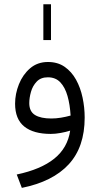

<svg xmlns="http://www.w3.org/2000/svg" viewBox="-20 -639 477 919"><path d="M187.5 -447.3V-618.7H224.1V-447.3ZM385.3 -76.2Q385.3 64.9 308.8 147.7Q232.4 230.5 84.5 260.3L60.1 196.3Q175.8 171.9 239.7 120.4Q303.7 68.8 315.9 -13.7Q295.9 -7.3 270.5 -2.7Q245.1 2 223.1 2Q140.1 2 96.2 -33.4Q52.2 -68.8 52.2 -142.6Q52.2 -189.9 70.6 -235.8Q88.9 -281.7 124 -312Q159.2 -342.3 209.5 -342.3Q256.3 -342.3 289.6 -319.1Q322.8 -295.9 344 -257.6Q365.2 -219.2 375.2 -171.9Q385.3 -124.5 385.3 -76.2ZM225.6 -71.8Q248 -71.8 271.7 -75.7Q295.4 -79.6 317.9 -85.9Q314.9 -138.2 303.2 -179.4Q291.5 -220.7 268.8 -244.9Q246.1 -269 209 -269Q175.3 -269 155.8 -248.5Q136.2 -228 128.2 -199.2Q120.1 -170.4 120.1 -145.5Q120.1 -105.5 147.5 -88.6Q174.8 -71.8 225.6 -71.8Z"/></svg>

Font: Vazirmatn UI NL Light
Style: Regular
Weight: 300
Designer: Saber Rastikerdar
Foundry: Saber Rastikerdar
Version: Version 33.003